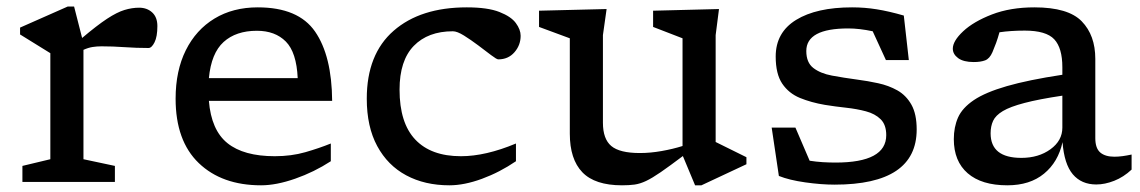

<svg xmlns="http://www.w3.org/2000/svg" viewBox="-20 -544 3409 574"><path d="M396 -521Q419.5 -521 435 -506.8Q450.5 -492.5 450.5 -466Q450.5 -434.5 442 -417.5Q433.5 -400.5 424 -400.5Q388 -400.5 352.5 -403Q317 -405.5 283.5 -405.5Q269.5 -405.5 256.8 -403.5Q244 -401.5 229.5 -395V-68L323.5 -48V0H47V-48L130.5 -68V-385L40 -441V-461.5L182.5 -524.5H201.5L225.5 -430.5Q270.5 -468.5 300.2 -488Q330 -507.5 352.2 -514.2Q374.5 -521 396 -521Z M750.5 -522Q872 -522 922 -449.5Q972 -377 973 -242.5H604.5Q611.5 -155 660 -116Q708.5 -77 801.5 -77Q851 -77 892.8 -89Q934.5 -101 969 -115V-62Q919 -29.5 862.5 -9.8Q806 10 760.5 10Q643.5 10 574.2 -56.5Q505 -123 505 -249Q505 -332.5 535.5 -393.8Q566 -455 621.2 -488.5Q676.5 -522 750.5 -522ZM748 -452Q685.5 -452 648.5 -418.5Q611.5 -385 604.5 -310.5H870Q866.5 -387.5 834.5 -419.8Q802.5 -452 748 -452Z M1375.5 -522Q1438 -522 1473 -508.2Q1508 -494.5 1522.2 -475Q1536.5 -455.5 1536.5 -437Q1536.5 -409 1518 -387.8Q1499.5 -366.5 1469.5 -366.5Q1465 -366.5 1448.2 -379.2Q1431.5 -392 1409.5 -408.5Q1387.5 -425 1367 -437.8Q1346.5 -450.5 1334 -450.5Q1259.5 -450.5 1217 -406.8Q1174.5 -363 1174.5 -276Q1174.5 -176.5 1221.5 -126.8Q1268.5 -77 1358 -77Q1432 -77 1522.5 -115V-62Q1474 -29 1421 -9.5Q1368 10 1323.5 10Q1250 10 1194.5 -19.8Q1139 -49.5 1107.8 -107.2Q1076.5 -165 1076.5 -249Q1076.5 -382 1156.8 -452Q1237 -522 1375.5 -522Z M1782.5 -177Q1782.5 -128.5 1807.5 -107.5Q1832.5 -86.5 1893 -86.5Q1924.5 -86.5 1958.2 -92.5Q1992 -98.5 2020.5 -107.5V-429.5L1932.5 -463.5V-512L2129.5 -517L2119.5 -439V-119.5L2211.5 -74V-53L2077 10H2058L2021.5 -77.5Q1981 -47 1955.2 -29.2Q1929.5 -11.5 1911.5 -3Q1893.5 5.5 1877.2 7.8Q1861 10 1839.5 10Q1758.5 10 1721 -29Q1683.5 -68 1683.5 -144.5V-429.5L1591.5 -463.5V-512L1793.5 -517L1782.5 -439Z M2527.5 -522Q2565 -522 2601 -516.2Q2637 -510.5 2682 -497.5L2697 -364.5H2628.5L2589 -450.5Q2549 -459 2516 -459Q2390.5 -459 2390.5 -391.5Q2390.5 -357 2411.5 -340.8Q2432.5 -324.5 2467.2 -318Q2502 -311.5 2543 -306Q2574 -302 2605.2 -295.2Q2636.5 -288.5 2662.8 -273.8Q2689 -259 2704.8 -231Q2720.5 -203 2720.5 -157Q2720.5 8 2475 8Q2435 8 2387.2 1.2Q2339.5 -5.5 2308.5 -18L2287 -162.5H2358L2400.5 -63.5Q2419.5 -60.5 2439.5 -59.2Q2459.5 -58 2478 -58Q2629.5 -58 2629.5 -140Q2629.5 -171 2612.8 -187.5Q2596 -204 2568.8 -211.2Q2541.5 -218.5 2509.2 -222Q2477 -225.5 2446 -230.5Q2405 -237.5 2371.5 -251.2Q2338 -265 2318.5 -294Q2299 -323 2299 -375Q2299 -447 2360 -484.5Q2421 -522 2527.5 -522Z M3257.5 7.5Q3213 7.5 3187.2 -23Q3161.5 -53.5 3156.5 -119Q3143.5 -59.5 3101.2 -24.8Q3059 10 2991.5 10Q2914.5 10 2873 -26Q2831.5 -62 2831.5 -128Q2831.5 -164 2844.2 -192.8Q2857 -221.5 2891.5 -244.8Q2926 -268 2990 -286.5Q3054 -305 3156 -320.5V-343Q3156 -400.5 3131.8 -426.5Q3107.5 -452.5 3043.5 -452.5Q3021.5 -452.5 3003 -451.2Q2984.5 -450 2968 -447.5Q2963 -429.5 2958 -415.8Q2953 -402 2947 -388Q2938.5 -368.5 2925 -363.5Q2911.5 -358.5 2891 -358.5Q2860.5 -358.5 2844.5 -370.2Q2828.5 -382 2828.5 -398.5Q2828.5 -421.5 2859.5 -450.5Q2890.5 -479.5 2945.5 -500.8Q3000.5 -522 3072.5 -522Q3173.5 -522 3214 -480.2Q3254.5 -438.5 3254.5 -368V-131Q3254.5 -101 3269.2 -88.2Q3284 -75.5 3311.5 -75.5Q3323 -75.5 3336 -77.2Q3349 -79 3363 -82V-37Q3339 -14.5 3311 -3.5Q3283 7.5 3257.5 7.5ZM2941.5 -145.5Q2941.5 -72 3033.5 -72Q3085 -72 3120.5 -97.8Q3156 -123.5 3156 -162.5V-258Q3085.5 -247.5 3042.8 -236.2Q3000 -225 2978.2 -212Q2956.5 -199 2949 -182.8Q2941.5 -166.5 2941.5 -145.5Z"/></svg>

Font: Newsreader 6pt
Style: Regular
Weight: 400
Designer: Hugues Gentile
Foundry: Production Type
Version: Version 1.003; ttfautohint (v1.8.3)